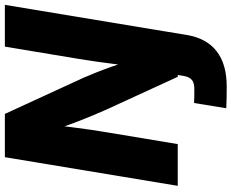

<svg xmlns="http://www.w3.org/2000/svg" viewBox="-103 -665 974 808"><g transform="rotate(-90 384.0 -261.0)"><path d="M332.5 204.1 354.5 68.8Q364.3 69.3 380.4 69.6Q396.5 69.8 414.1 69.8Q439 69.8 451.4 59.6Q463.9 49.3 467.8 27.8L481.9 -58.1H656.7L641.1 37.1Q627 121.1 572.5 163.6Q518.1 206.1 423.3 206.1Q395 206.1 371.3 205.6Q347.7 205.1 332.5 204.1ZM5.9 0 126.5 -727.5H308.6L460.4 -397.5Q469.7 -376.5 482.2 -345.2Q494.6 -314 507.6 -277.3Q520.5 -240.7 531.7 -204.1L506.8 -167Q510.7 -204.1 516.6 -251.5Q522.5 -298.8 528.8 -342.8Q535.2 -386.7 539.6 -413.6L591.8 -727.5H767.6L647 0H464.8L325.7 -302.7Q314 -329.1 299.1 -365Q284.2 -400.9 267.6 -445.1Q251 -489.3 233.4 -540L264.2 -551.3Q259.3 -498.5 253.2 -450Q247.1 -401.4 241.5 -363.3Q235.8 -325.2 231.9 -302.7L181.6 0Z"/></g></svg>

Font: Inter 28pt ExtraBold
Style: Italic
Weight: 800
Italic angle: -9.3988°
Designer: Rasmus Andersson
Foundry: rsms
Version: Version 4.001;git-66647c0bb